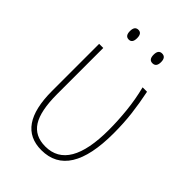

<svg xmlns="http://www.w3.org/2000/svg" viewBox="-212 -792 890 890"><g transform="rotate(45 233.0 -346.5)"><path d="M155 -639Q178 -639 178 -671Q178 -703 155 -703Q131 -703 131 -671Q131 -639 155 -639ZM310 -639Q335 -639 335 -671Q335 -703 310 -703Q286 -703 286 -671Q286 -639 310 -639ZM413 -282Q413 -348 406 -406.5Q399 -465 386 -528H357Q373 -465 379.5 -400.5Q386 -336 386 -278Q386 -15 232 -15Q163 -15 131 -65.5Q99 -116 99 -226V-528H72V-219Q72 10 231 10Q413 10 413 -282Z"/></g></svg>

Font: Noto Sans Display SemiCondensed Thin
Style: Regular
Weight: 250
Width: 4
Designer: Monotype Design team
Foundry: Monotype Imaging Inc.
Version: 1.000